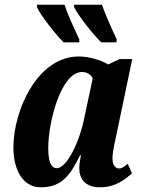

<svg xmlns="http://www.w3.org/2000/svg" viewBox="-20 -786 622 816"><path d="M410 -606H475L476 -619C455 -663 429 -721 413 -766H295V-756C311 -721 374 -642 410 -606ZM250 -606H317V-619C296 -663 269 -721 254 -766H137V-756C152 -721 215 -642 250 -606ZM153 10C242 10 278 -40 320 -126H324C320 -105 317 -89 317 -71C317 -17 352 10 404 10C473 10 511 -24 541 -49L523 -90C507 -78 499 -70 486 -70C470 -70 458 -84 458 -114C458 -142 472 -201 477 -224L542 -535H488L440 -512C415 -528 361 -546 315 -546C139 -546 37 -317 37 -159C37 -63 78 10 153 10ZM221 -71C201 -71 185 -92 185 -156C185 -267 239 -480 329 -480C348 -480 365 -471 374 -453L339 -288C318 -182 264 -71 221 -71Z"/></svg>

Font: Noto Serif Condensed Extra
Style: Italic
Weight: 800
Width: 3
Italic angle: -12°
Designer: Monotype Design Team
Foundry: Monotype Imaging Inc.
Version: Version 1.901